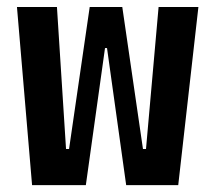

<svg xmlns="http://www.w3.org/2000/svg" viewBox="-20 -538 626 558"><path d="M346.7 0H498L556.6 -517.6H440.9L404.3 -105H395.5L335.4 -517.6H240.7L180.7 -105H171.9L145.5 -517.6H29.3L73.2 0H229.5L285.2 -398.4H291Z"/></svg>

Font: Cascadia Code NF SemiBold
Style: Regular
Weight: 600
Monospace: yes
Designer: Aaron Bell
Foundry: Saja Typeworks
Version: Version 2404.023